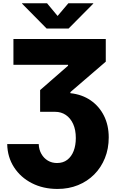

<svg xmlns="http://www.w3.org/2000/svg" viewBox="-20 -973 727 1208"><path d="M25.4 -66.4H223.6Q225.1 -31.2 240.5 -4.4Q255.9 22.5 281.2 37.6Q306.6 52.7 338.9 52.7Q377 52.7 403.3 32.5Q429.7 12.2 443.4 -23.2Q457 -58.6 457 -104.5Q457 -156.2 440.2 -193.1Q423.3 -230 394 -249.8Q364.7 -269.5 327.1 -269.5H232.4V-406.2L408.2 -559.6V-565.4H64.5V-727.5H645.5V-585L422.9 -393.6V-386.7Q496.1 -378.9 550.3 -341.6Q604.5 -304.2 634.3 -244.4Q664.1 -184.6 664.1 -108.4Q664.1 -37.6 640.1 21.7Q616.2 81.1 573 124.5Q529.8 168 470.9 191.9Q412.1 215.8 341.8 215.8Q251.5 215.8 180.4 179.4Q109.4 143.1 68.1 79.1Q26.9 15.1 25.4 -66.4ZM275.9 -952.6 342.3 -872.6 410.2 -952.6H566.9V-950.2L411.6 -793.5H273.4L118.7 -950.2V-952.6Z"/></svg>

Font: Inter 18pt Black
Style: Regular
Weight: 900
Designer: Rasmus Andersson
Foundry: rsms
Version: Version 4.001;git-66647c0bb